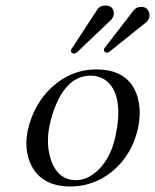

<svg xmlns="http://www.w3.org/2000/svg" viewBox="-20 -673 567 703"><path d="M526.9 -610.8Q523.4 -598.6 515.6 -591.8L378.4 -481.9Q375 -480 372.1 -480Q361.8 -480 360.8 -489.7Q360.8 -492.2 360.8 -493.2Q361.8 -496.1 362.8 -497.1L470.2 -636.2Q480.5 -647.9 496.6 -647.9Q520.5 -647.9 526.4 -625.5Q528.3 -617.7 526.9 -610.8ZM396 -617.2Q393.1 -607.4 387.7 -601.1L260.3 -480Q255.9 -477.5 251.5 -477.1Q241.2 -477.1 239.7 -486.3Q239.7 -488.8 240.2 -490.2Q241.2 -492.7 241.7 -493.2L336.9 -639.2Q346.7 -652.8 365.7 -652.8Q391.1 -652.8 396 -631.3Q397.5 -624 396 -617.2ZM81.5 -194.8Q102.5 -290 168 -352.1Q240.2 -418.5 331.1 -418.9Q453.1 -418.9 483.4 -318.8Q498.5 -267.1 485.4 -204.1Q463.4 -104.5 389.2 -43.9Q321.3 9.8 237.8 9.8Q127.4 9.8 90.3 -77.1Q68.4 -130.4 81.5 -194.8ZM312 -396Q226.6 -396 181.2 -280.3Q169.4 -250 162.1 -216.8Q145.5 -138.2 170.9 -75.7Q197.3 -14.2 256.8 -13.2Q309.1 -13.2 353 -64.9Q388.7 -108.4 402.8 -173.8Q432.6 -314.9 376.5 -371.1Q350.6 -395.5 312 -396Z"/></svg>

Font: Linux Libertine Display Slanted O
Style: Slanted
Weight: 400
Designer: Philipp H. Poll
Foundry: Philipp H. Poll
Version: Version 5.0.9